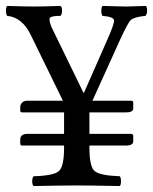

<svg xmlns="http://www.w3.org/2000/svg" viewBox="-24 -622 513 644"><path d="M190.9 -127V-133.8H49.8Q43.9 -133.8 43.9 -141.1V-153.8Q43.9 -172.9 67.9 -172.9H190.9V-245.1H49.8Q43.9 -245.1 43.9 -251V-263.2Q43.9 -271 50 -277.6Q56.2 -284.2 67.9 -284.2H187L80.1 -502.9Q51.3 -564 0 -568.8Q-3.9 -573.7 -3.9 -585.9Q-3.9 -598.1 0 -602.1Q64 -600.1 89.8 -600.1Q114.7 -600.1 179.2 -602.1Q184.1 -598.1 184.1 -586.2Q184.1 -574.2 179.2 -568.8Q150.4 -568.8 144.3 -563Q138.2 -557.1 148.9 -530.8L255.9 -311H257.8L335 -486.8Q359.9 -542 358.4 -554Q356.9 -565.9 319.8 -568.8Q315.9 -573.7 315.9 -585.9Q315.9 -598.1 319.8 -602.1Q383.8 -600.1 398.9 -600.1Q401.9 -600.1 465.8 -602.1Q469.7 -597.2 469.5 -585.7Q469.2 -574.2 463.9 -568.8Q424.8 -564.9 414.3 -554.4Q403.8 -543.9 377.9 -486.8L286.1 -284.2H415Q422.9 -284.2 422.9 -277.8V-258.8Q422.9 -244.6 397.9 -245.1H275.9V-172.9H415Q422.9 -172.9 422.9 -167V-147.9Q422.9 -133.8 397.9 -133.8H275.9V-127Q275.9 -63 293.5 -48.1Q311 -33.2 377.9 -30.8Q381.8 -25.9 381.8 -13.9Q381.8 -2 377.9 2Q272 0 234.9 0Q192.9 0 88.9 2Q84 -2 84 -13.9Q84 -25.9 88.9 -30.8Q155.8 -32.7 173.3 -47.9Q190.9 -63 190.9 -127Z"/></svg>

Font: Linux Libertine Capitals
Style: Small Caps
Weight: 400
Designer: Philipp H. Poll
Foundry: Philipp H. Poll
Version: Version 5.1.3